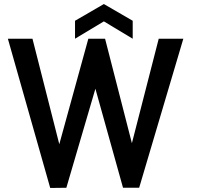

<svg xmlns="http://www.w3.org/2000/svg" viewBox="-20 -932 1039 952"><path d="M19 -740 229 0 309 -1 453 -492 590 -1H670L889 -740H767L634 -222L501 -740H418L274 -217L141 -740ZM352 -740 495 -826 638 -740V-829L495 -912L352 -829Z"/></svg>

Font: Malmofest Medium
Style: Regular
Weight: 500
Designer: Jonny Pinhorn (Poppins), Kolossal
Version: Version 1.004;Glyphs 3.1.2 (3151)